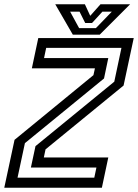

<svg xmlns="http://www.w3.org/2000/svg" viewBox="-42 -878 646 898"><path d="M40 -47H399L409 -94.5H102.5L124 -194.5L492.5 -496L526 -654H174L164 -606.5H464.5L444.5 -511L74.5 -208.5ZM-22 0 26 -224 395 -526.5 402 -558.5H107L137 -700H583.5L536 -478L171 -179.5L163 -141.5H464.5L434.5 0ZM298.5 -716 216.5 -858H355L380 -804L428 -858H566.5L424.5 -716ZM328 -746.5H406.5L481 -823.5H437L388.5 -770.5H356.5L330 -823.5H286Z"/></svg>

Font: Tourney Thin Medium
Style: Italic
Weight: 500
Italic angle: -12°
Version: Version 1.015